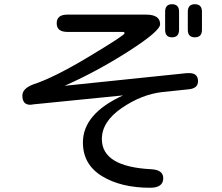

<svg xmlns="http://www.w3.org/2000/svg" viewBox="-20 -804 1040 901"><path d="M557.6 -356.4 138.7 -314.5 125 -312.5Q85 -310.5 85 -355.5Q85 -388.7 136.7 -408.2Q233.4 -439.5 398.9 -539.1Q564.5 -638.7 564.5 -647.5Q564.5 -654.3 556.6 -654.3H295.9Q246.1 -654.3 246.1 -694.8Q246.1 -735.4 295.9 -735.4H665Q731.4 -735.4 731.4 -690.4Q731.4 -658.2 583.5 -563.5Q435.5 -468.8 283.2 -401.4L857.4 -460.9H868.2Q909.2 -460.9 909.2 -422.9Q909.2 -388.7 864.3 -384.8L742.2 -372.1Q645.5 -361.3 551.8 -297.4Q458 -233.4 458 -151.4Q458 -21.5 690.4 -9.8Q746.1 -6.8 746.1 32.2Q746.1 77.1 684.6 77.1Q547.9 77.1 458.5 22.5Q369.1 -32.2 369.1 -135.7Q369.1 -270.5 557.6 -356.4ZM861.3 -749Q861.3 -784.2 894.5 -784.2Q927.7 -784.2 927.7 -749V-664.1Q927.7 -628.9 894.5 -628.9Q861.3 -628.9 861.3 -664.1V-749ZM754.9 -749Q754.9 -784.2 787.1 -784.2Q820.3 -784.2 820.3 -749V-664.1Q820.3 -628.9 787.1 -628.9Q754.9 -628.9 754.9 -664.1V-749Z"/></svg>

Font: jf-openhuninn-1.0
Style: Regular
Weight: 400
Designer: [Kosugi Maru]
      Designed by Motoya company      

      [Varela Round]
      Joe Prince(Latin component); Avraham Co
Foundry: justfont CO.,LTD.
Version: 1.0